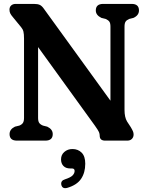

<svg xmlns="http://www.w3.org/2000/svg" viewBox="-20 -720 760 983"><path d="M250 -33.5Q250 0 212 0H67Q29 0 29 -33.5Q29 -58 56.5 -71.5L79 -77Q91.5 -82 97.2 -90.5Q103 -99 103 -116.5V-522Q103 -545.5 100 -558Q97 -570.5 88 -581L47 -631Q37.5 -642 33 -650.5Q28.5 -659 28.5 -670.5Q28.5 -684 37.2 -692Q46 -700 60.5 -700H153.5Q173 -700 184 -694.8Q195 -689.5 205.5 -674L545.5 -204.5V-583.5Q545.5 -601 540 -609Q534.5 -617 521 -623L499 -628.5Q470.5 -642.5 470.5 -666.5Q470.5 -700 508.5 -700H654Q691.5 -700 691.5 -666.5Q691.5 -641.5 663.5 -628.5L641.5 -623Q628.5 -617.5 623 -609.2Q617.5 -601 617.5 -583.5V-157.5Q617.5 -119.5 630.5 -98L649.5 -69Q658 -54.5 661 -47Q664 -39.5 664 -31.5Q664 -17.5 655.2 -8.8Q646.5 0 631.5 0H518.5Q490.5 0 490.5 -25Q490.5 -34.5 486.8 -43.5Q483 -52.5 466 -76.5L175 -479V-116.5Q175 -99 180.8 -90.8Q186.5 -82.5 200 -77L222 -71.5Q250 -58 250 -33.5ZM340 142.5Q317 142.5 304.8 129.8Q292.5 117 292.5 96Q292.5 72.5 309.5 57.8Q326.5 43 351 43Q379.5 43 398 61.5Q416.5 80 416.5 118Q416.5 164 395.2 195.5Q374 227 325.5 241.5Q299.5 249 294 226.5Q289.5 205 313 198Q342 188.5 352 177.8Q362 167 362 155Q362 142.5 348.5 142.5Z"/></svg>

Font: Fraunces 144pt SuperSoft SemiBold
Style: Regular
Weight: 600
Version: Version 1.000;[b76b70a41]